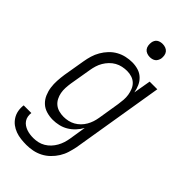

<svg xmlns="http://www.w3.org/2000/svg" viewBox="-293 -800 1081 1081"><g transform="rotate(45 248.0 -259.5)"><path d="M165 213Q143 213 121 210.5Q99 208 78.5 200.5Q58 193 41.5 180.5Q25 168 13.5 150Q2 132 -2 110.5Q-6 89 -3 66H58Q56 80 58.5 94Q61 108 68.5 119Q76 130 87 137.5Q98 145 110.5 149.5Q123 154 137 156Q151 158 165 158Q183 158 201.5 154Q220 150 237 140Q254 130 267.5 115.5Q281 101 290.5 84Q300 67 305.5 49.5Q311 32 314 14L330 -87Q318 -65 300.5 -46.5Q283 -28 262 -15.5Q241 -3 217 2.5Q193 8 170 8Q144 8 119 0.5Q94 -7 76 -24Q58 -41 48 -64.5Q38 -88 34.5 -113Q31 -138 32.5 -164.5Q34 -191 38 -218L60 -348Q64 -372 71 -395.5Q78 -419 91 -441.5Q104 -464 122 -483Q140 -502 162.5 -514.5Q185 -527 209.5 -532.5Q234 -538 258 -538Q283 -538 306 -531Q329 -524 346 -508Q363 -492 372.5 -470.5Q382 -449 386 -426L404 -530H465L374 23Q369 47 361.5 71.5Q354 96 340 118.5Q326 141 306.5 160Q287 179 263.5 191Q240 203 215 208Q190 213 165 213ZM201 -47Q219 -47 237 -51Q255 -55 271 -64Q287 -73 300.5 -86.5Q314 -100 323.5 -116.5Q333 -133 338.5 -150Q344 -167 347 -185L368 -315Q371 -334 372.5 -354Q374 -374 371 -392.5Q368 -411 361 -428.5Q354 -446 341 -458.5Q328 -471 310 -477Q292 -483 272 -483Q254 -483 235 -479Q216 -475 199 -465.5Q182 -456 168 -441.5Q154 -427 144 -410Q134 -393 128.5 -375Q123 -357 120 -339L98 -209Q95 -189 94 -169.5Q93 -150 96.5 -131.5Q100 -113 108.5 -96.5Q117 -80 131 -68.5Q145 -57 163.5 -52Q182 -47 201 -47ZM306 -628Q294 -628 282.5 -632.5Q271 -637 264 -646Q257 -655 255 -667.5Q253 -680 255 -693Q256 -701 260.5 -709.5Q265 -718 272.5 -723Q280 -728 289 -730Q298 -732 306 -732Q319 -732 330.5 -727.5Q342 -723 349 -714Q356 -705 358 -692.5Q360 -680 358 -667Q356 -659 351.5 -650.5Q347 -642 339.5 -637Q332 -632 323.5 -630Q315 -628 306 -628Z"/></g></svg>

Font: Iosevka Curly Light Oblique
Style: Regular
Weight: 300
Italic angle: -9°
Monospace: yes
Designer: Belleve Invis
Foundry: Belleve Invis
Version: Version 11.1.0; ttfautohint (v1.8.3)